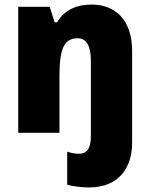

<svg xmlns="http://www.w3.org/2000/svg" viewBox="-20 -583 658 843"><path d="M371 240C508 240 560 146 560 45V-360C560 -497 485 -563 382 -563C318 -563 262 -540 231 -485H220L198 -553H60V0H241V-246C241 -367 260 -415 321 -415C360 -415 379 -381 379 -316V15C379 74 357 92 328 92C309 92 295 89 275 83V228C302 236 342 240 371 240Z"/></svg>

Font: Noto Sans Khmer SemiCondensed Black
Style: Regular
Weight: 900
Width: 4
Designer: Danh Hong and the Monotype Design Team
Foundry: Monotype Imaging Inc.
Version: Version 2.004